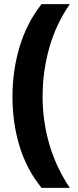

<svg xmlns="http://www.w3.org/2000/svg" viewBox="-20 -746 377 924"><path d="M40 -280Q40 -408 75 -523Q110 -638 180 -726H316Q250 -631 217.5 -517Q185 -403 185 -281Q185 -162 218 -50Q251 62 316 158H180Q109 71 74.5 -41Q40 -153 40 -280Z"/></svg>

Font: Noto Sans Arabic SemCond ExtBd
Style: Regular
Weight: 800
Width: 4
Designer: Monotype Design Team, Nadine Chahine, Nizar Qandah and Khaled Hosny
Foundry: Monotype Imaging Inc.
Version: Version 2.012; ttfautohint (v1.8.4.7-5d5b)